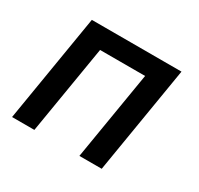

<svg xmlns="http://www.w3.org/2000/svg" viewBox="-117 -662 834 805"><g transform="rotate(30 300.0 -260.0)"><path d="M27 0 113 -520H547L461 0H353L424 -428H206L135 0Z"/></g></svg>

Font: Iosevka Aile Semibold Oblique
Style: Regular
Weight: 600
Italic angle: -9°
Designer: Belleve Invis
Foundry: Belleve Invis
Version: Version 31.1.0; ttfautohint (v1.8.4)